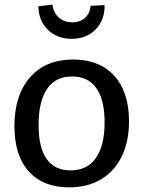

<svg xmlns="http://www.w3.org/2000/svg" viewBox="-20 -796 616 826"><path d="M295 -540Q407 -540 471 -470.5Q535 -401 535 -274Q535 -187 504 -123.5Q473 -60 415.5 -25Q358 10 277 10Q166 10 104 -58.5Q42 -127 42 -254Q42 -386 109 -463Q176 -540 295 -540ZM290 -467Q219 -467 182.5 -413.5Q146 -360 146 -259Q146 -160 181 -111.5Q216 -63 283 -63Q356 -63 393 -117Q430 -171 430 -269Q430 -368 394 -417.5Q358 -467 290 -467ZM288 -629Q226 -629 186 -668Q146 -707 145 -769L206 -776Q210 -741 233 -720.5Q256 -700 291 -700Q325 -700 346 -719.5Q367 -739 370 -771L430 -774Q431 -710 391.5 -669.5Q352 -629 288 -629Z"/></svg>

Font: Bitter Medium
Style: Regular
Weight: 500
Designer: Sol Matas, and Bitter project Authors
Foundry: Sol Matas
Version: Version 2.001